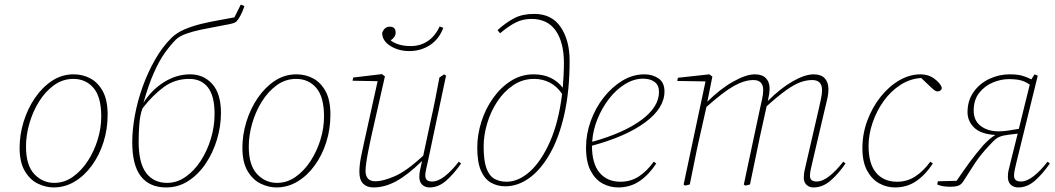

<svg xmlns="http://www.w3.org/2000/svg" viewBox="-20 -809 4626 842"><path d="M215 13Q181 13 146.5 -3.5Q112 -20 89 -58.5Q66 -97 66 -161Q66 -218 83.5 -275Q101 -332 133 -379Q165 -426 208 -454.5Q251 -483 303 -483Q343 -483 376.5 -465Q410 -447 431 -408.5Q452 -370 452 -306Q452 -243 434 -186Q416 -129 383.5 -84Q351 -39 308 -13Q265 13 215 13ZM218 -7Q262 -7 299.5 -33.5Q337 -60 365 -103Q393 -146 408.5 -197Q424 -248 424 -298Q424 -384 390 -423.5Q356 -463 302 -463Q255 -463 217 -435.5Q179 -408 151.5 -364Q124 -320 109 -268Q94 -216 94 -166Q94 -84 130.5 -45.5Q167 -7 218 -7Z M709 13Q636 13 598 -35.5Q560 -84 560 -185Q560 -240 571.5 -303Q583 -366 605.5 -428.5Q628 -491 659.5 -546.5Q691 -602 731 -642Q754 -665 789 -680Q824 -695 863.5 -704.5Q903 -714 941 -720.5Q979 -727 1008 -733L1036 -789L1052 -782Q1035 -733 1016 -714Q1010 -708 986 -703Q962 -698 928.5 -692Q895 -686 859.5 -678.5Q824 -671 795 -660.5Q766 -650 751 -635Q728 -612 703.5 -578Q679 -544 655.5 -491.5Q632 -439 609 -358Q645 -415 699.5 -449Q754 -483 814 -483Q873 -483 911 -440.5Q949 -398 949 -314Q949 -255 931.5 -197Q914 -139 882 -91.5Q850 -44 806 -15.5Q762 13 709 13ZM713 -7Q756 -7 794 -33.5Q832 -60 860.5 -104Q889 -148 905 -201.5Q921 -255 921 -309Q921 -388 892 -425.5Q863 -463 810 -463Q747 -463 698 -427Q649 -391 605 -334Q594 -304 591 -265Q588 -226 588 -188Q588 -94 621 -50.5Q654 -7 713 -7Z M1192 13Q1158 13 1123.5 -3.5Q1089 -20 1066 -58.5Q1043 -97 1043 -161Q1043 -218 1060.5 -275Q1078 -332 1110 -379Q1142 -426 1185 -454.5Q1228 -483 1280 -483Q1320 -483 1353.5 -465Q1387 -447 1408 -408.5Q1429 -370 1429 -306Q1429 -243 1411 -186Q1393 -129 1360.5 -84Q1328 -39 1285 -13Q1242 13 1192 13ZM1195 -7Q1239 -7 1276.5 -33.5Q1314 -60 1342 -103Q1370 -146 1385.5 -197Q1401 -248 1401 -298Q1401 -384 1367 -423.5Q1333 -463 1279 -463Q1232 -463 1194 -435.5Q1156 -408 1128.5 -364Q1101 -320 1086 -268Q1071 -216 1071 -166Q1071 -84 1107.5 -45.5Q1144 -7 1195 -7Z M1618 13Q1589 13 1572.5 -3.5Q1556 -20 1556 -55Q1556 -84 1563 -120Q1570 -156 1577 -186L1636 -453L1526 -455L1529 -469L1655 -484L1668 -474L1607 -205Q1603 -185 1597 -156.5Q1591 -128 1587 -101.5Q1583 -75 1583 -59Q1583 -39 1593 -26.5Q1603 -14 1628 -14Q1659 -14 1710.5 -36Q1762 -58 1836 -126L1868 -276Q1879 -324 1888.5 -372.5Q1898 -421 1907 -469L1928 -483L1936 -477L1856 -99Q1853 -85 1849 -68Q1845 -51 1845 -39Q1845 -13 1875 -13Q1901 -13 1931 -36.5Q1961 -60 1992 -100L2002 -92Q1971 -47 1937 -17Q1903 13 1864 13Q1844 13 1831.5 1Q1819 -11 1819 -33Q1819 -49 1822 -62.5Q1825 -76 1830 -99L1831 -103Q1767 -41 1717 -14Q1667 13 1618 13ZM1775 -585Q1728 -585 1692 -607.5Q1656 -630 1656 -665Q1666 -692 1689 -692Q1715 -692 1715 -666Q1715 -646 1693 -632Q1707 -621 1729 -614Q1751 -607 1782 -607Q1823 -607 1855.5 -628.5Q1888 -650 1908 -693L1924 -687Q1906 -638 1866 -611.5Q1826 -585 1775 -585Z M2101 -166Q2101 -104 2113.5 -70.5Q2126 -37 2149 -24.5Q2172 -12 2201 -12Q2254 -12 2304 -57Q2354 -102 2392 -188Q2430 -274 2445 -397Q2423 -430 2391.5 -446.5Q2360 -463 2322 -463Q2272 -463 2231 -435.5Q2190 -408 2161 -364Q2132 -320 2116.5 -268Q2101 -216 2101 -166ZM2196 8Q2161 8 2133 -8Q2105 -24 2089 -61Q2073 -98 2073 -161Q2073 -218 2091 -275Q2109 -332 2142.5 -379Q2176 -426 2221 -454.5Q2266 -483 2320 -483Q2364 -483 2396 -467Q2428 -451 2448 -424Q2450 -450 2451.5 -477.5Q2453 -505 2453 -534Q2453 -622 2417.5 -674Q2382 -726 2310 -726Q2273 -726 2242 -710.5Q2211 -695 2173 -663L2162 -677Q2200 -711 2235.5 -729.5Q2271 -748 2323 -748Q2400 -748 2439 -690Q2478 -632 2478 -543Q2478 -411 2455 -308.5Q2432 -206 2392 -135.5Q2352 -65 2301.5 -28.5Q2251 8 2196 8Z M2800 -464Q2760 -464 2721 -440Q2682 -416 2651 -376Q2620 -336 2600 -286.5Q2580 -237 2577 -187Q2716 -226 2793 -283Q2870 -340 2870 -406Q2870 -435 2851 -449.5Q2832 -464 2800 -464ZM2691 13Q2655 13 2623 -4Q2591 -21 2570.5 -59.5Q2550 -98 2550 -162Q2550 -221 2570.5 -278Q2591 -335 2627 -381Q2663 -427 2709 -455Q2755 -483 2806 -483Q2842 -483 2868 -465Q2894 -447 2894 -408Q2894 -335 2809.5 -272.5Q2725 -210 2576 -170Q2576 -91 2609.5 -51.5Q2643 -12 2701 -12Q2745 -12 2780.5 -34.5Q2816 -57 2847 -100L2858 -92Q2826 -43 2785 -15Q2744 13 2691 13Z M3547 13Q3529 13 3517 1.5Q3505 -10 3505 -28Q3505 -48 3508.5 -62Q3512 -76 3517 -99L3569 -324Q3574 -348 3579.5 -371.5Q3585 -395 3585 -414Q3585 -458 3542 -458Q3516 -458 3489 -448Q3462 -438 3427 -413Q3392 -388 3342 -343Q3340 -333 3337.5 -322.5Q3335 -312 3333 -302L3312 -207Q3301 -155 3290.5 -103.5Q3280 -52 3269 0L3248 5L3242 0L3311 -324Q3316 -348 3321.5 -371.5Q3327 -395 3327 -414Q3327 -458 3284 -458Q3245 -458 3198.5 -432Q3152 -406 3078 -340L3048 -207Q3036 -155 3026 -103.5Q3016 -52 3005 0L2984 5L2978 0L3074 -452L2950 -454L2953 -468L3091 -483L3104 -473L3082 -363Q3138 -419 3195 -451Q3252 -483 3290 -483Q3323 -483 3339 -466Q3355 -449 3355 -421Q3355 -400 3347 -366Q3403 -422 3456.5 -452.5Q3510 -483 3548 -483Q3581 -483 3597 -465.5Q3613 -448 3613 -419Q3613 -396 3607.5 -373.5Q3602 -351 3595 -321L3543 -99Q3540 -85 3536 -68.5Q3532 -52 3532 -38Q3532 -13 3561 -13Q3587 -13 3617 -36.5Q3647 -60 3678 -100L3688 -92Q3657 -47 3622.5 -17Q3588 13 3547 13Z M3905 13Q3868 13 3835.5 -5Q3803 -23 3782.5 -61Q3762 -99 3762 -159Q3762 -222 3783.5 -280Q3805 -338 3841.5 -384Q3878 -430 3923.5 -456.5Q3969 -483 4017 -483Q4052 -483 4078 -463.5Q4104 -444 4110 -425Q4111 -418 4105 -413Q4099 -408 4093 -408Q4086 -408 4080.5 -411.5Q4075 -415 4064 -425L4020 -467Q3971 -464 3928.5 -436.5Q3886 -409 3855 -365.5Q3824 -322 3806.5 -270.5Q3789 -219 3789 -169Q3789 -90 3822.5 -51Q3856 -12 3914 -12Q3958 -12 3993.5 -35Q4029 -58 4060 -100L4071 -92Q4039 -43 3998.5 -15Q3958 13 3905 13Z M4250 -324Q4250 -280 4281 -256.5Q4312 -233 4359 -233Q4379 -233 4402.5 -236.5Q4426 -240 4448 -244L4456 -276Q4466 -317 4476 -357.5Q4486 -398 4496 -438Q4475 -452 4455.5 -457Q4436 -462 4404 -462Q4369 -462 4333.5 -447Q4298 -432 4274 -401.5Q4250 -371 4250 -324ZM4090 0 4093 -14 4175 -16Q4207 -63 4233 -98.5Q4259 -134 4292 -172Q4309 -190 4321 -200Q4333 -210 4345 -217Q4281 -221 4252 -249.5Q4223 -278 4223 -317Q4223 -368 4249.5 -405.5Q4276 -443 4318.5 -463Q4361 -483 4407 -483Q4441 -483 4461 -477.5Q4481 -472 4503 -461L4517 -483L4531 -477L4438 -99Q4434 -82 4430.5 -66.5Q4427 -51 4427 -39Q4427 -13 4457 -13Q4483 -13 4513 -36.5Q4543 -60 4574 -100L4584 -92Q4553 -47 4519 -17Q4485 13 4446 13Q4425 13 4412.5 1Q4400 -11 4400 -33Q4400 -49 4402.5 -60Q4405 -71 4412 -99L4443 -223L4402 -218Q4378 -215 4365.5 -210Q4353 -205 4344 -197Q4335 -189 4322 -175Q4281 -132 4256 -94Q4231 -56 4204 -13Q4195 1 4182 5.5Q4169 10 4148 10Q4112 10 4090 0Z"/></svg>

Font: Source Serif Pro ExtraLight
Style: Italic
Weight: 200
Italic angle: -12°
Designer: Frank Grießhammer
Foundry: Adobe Systems Incorporated
Version: Version 3.001;hotconv 1.0.111;makeotfexe 2.5.65597